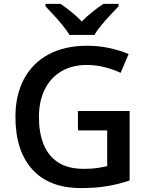

<svg xmlns="http://www.w3.org/2000/svg" viewBox="-20 -960 766 990"><path d="M381.8 -387.7H648.4V-29.3Q591.8 -10.3 532 -0.2Q472.2 9.8 397.5 9.8Q233.9 9.8 146.7 -86.4Q59.6 -182.6 59.6 -357.4Q59.6 -468.8 103 -551.3Q146.5 -633.8 229.5 -679Q312.5 -724.1 430.7 -724.1Q488.8 -724.1 543.2 -712.4Q597.7 -700.7 643.1 -681.2L602.1 -584.5Q565.4 -601.6 520.8 -613.3Q476.1 -625 427.7 -625Q351.1 -625 295.7 -591.8Q240.2 -558.6 210.4 -498.3Q180.7 -438 180.7 -356Q180.7 -276.4 204.6 -216.3Q228.5 -156.2 279.5 -122.8Q330.6 -89.4 411.6 -89.4Q452.1 -89.4 480.5 -93.5Q508.8 -97.7 532.7 -103.5V-287.6H381.8ZM338.4 -779.8Q325.2 -802.2 303 -829.3Q280.8 -856.4 257.1 -882.3Q233.4 -908.2 214.8 -927.2V-939.9H292.5Q318.4 -922.4 347.2 -899.2Q376 -876 401.9 -849.1Q427.7 -876 457.3 -899.4Q486.8 -922.9 513.2 -939.9H591.3V-927.2Q572.8 -908.2 548.6 -882.3Q524.4 -856.4 502 -829.3Q479.5 -802.2 466.8 -779.8Z"/></svg>

Font: Open Sans SemiBold
Style: Regular
Weight: 600
Designer: Monotype Design Team
Foundry: Monotype Imaging Inc.
Version: Version 3.003; ttfautohint (v1.8.4)